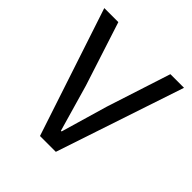

<svg xmlns="http://www.w3.org/2000/svg" viewBox="-185 -842 986 986"><g transform="rotate(45 308.5 -349.0)"><path d="M250 0 19 -698H121L234 -349L307 -95H312L386 -349L499 -698H598L365 0Z"/></g></svg>

Font: IBM Plex Sans Text
Style: Regular
Weight: 450
Designer: Mike Abbink, Paul van der Laan, Pieter van Rosmalen
Foundry: Bold Monday
Version: Version 3.005